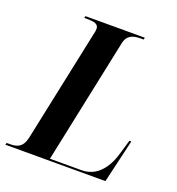

<svg xmlns="http://www.w3.org/2000/svg" viewBox="-162 -820 853 925"><g transform="rotate(20 264.5 -357.0)"><path d="M-32 0H481L533 -222H523L505 -160C483 -77 437 -10 355 -10H193L327 -648C336 -696 368 -704 407 -704H421L423 -714H119L116 -704H131C166 -704 190 -700 190 -674C190 -666 188 -654 184 -639L64 -70C52 -17 22 -10 -14 -10H-29Z"/></g></svg>

Font: Noto Serif Display Condensed
Style: Bold Italic
Weight: 700
Width: 3
Italic angle: -12°
Designer: Monotype Design Team
Foundry: Monotype Imaging Inc.
Version: Version 2.009